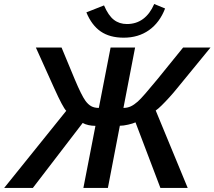

<svg xmlns="http://www.w3.org/2000/svg" viewBox="-62 -921 1051 941"><path d="M405.8 -304.2Q388.2 -304.2 371.6 -307.9Q355 -311.5 343.3 -318.4L99.1 0H-41.5L262.7 -377.9Q246.1 -394.5 203.6 -488.8L113.8 -688H239.7L304.2 -532.7Q337.4 -453.6 356.9 -426.8Q370.1 -408.7 385.3 -400.4Q400.4 -392.1 422.4 -392.1L480 -688H600.1L543 -392.1Q562.5 -392.1 578.9 -399.7Q595.2 -407.2 613.3 -423.3Q627 -435.5 650.9 -463.1Q674.8 -490.7 709.5 -532.7L835.4 -688H969.7L805.7 -487.8Q788.1 -465.8 767.8 -443.6Q747.6 -421.4 730.2 -404.3Q712.9 -387.2 701.2 -379.4L857.9 0H724.1L602.1 -321.3Q589.4 -315.4 565.9 -310.1Q542.5 -304.7 525.4 -304.7L466.8 0H346.7ZM544.4 -736.3Q476.1 -736.3 431.6 -766.8Q387.2 -797.4 361.3 -860.4L447.8 -894.5Q469.2 -844.7 496.1 -824Q522.9 -803.2 560.1 -803.2Q605.5 -803.2 639.2 -828.1Q672.9 -853 693.8 -901.4L747.1 -879.4Q720.7 -810.5 668.5 -773.4Q616.2 -736.3 544.4 -736.3Z"/></svg>

Font: Arimo SemiBold
Style: Italic
Weight: 600
Italic angle: -12°
Version: Version 1.33